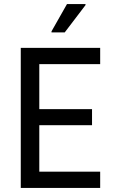

<svg xmlns="http://www.w3.org/2000/svg" viewBox="-20 -923 559 943"><path d="M82 0V-688H472V-608H173V-387H432V-308H173V-80H472V0ZM233 -764V-769L309 -903H400V-898L298 -764Z"/></svg>

Font: Saira Semi Condensed
Style: Regular
Weight: 400
Width: 4
Designer: Hector Gatti with collaboration of the Omnibus-Type team
Foundry: Omnibus-Type
Version: Version 1.001; ttfautohint (v1.8)